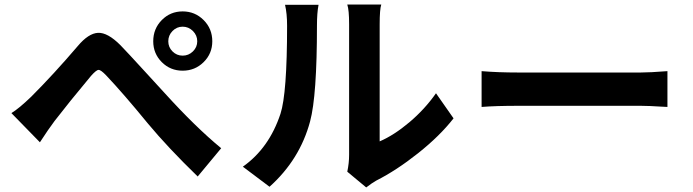

<svg xmlns="http://www.w3.org/2000/svg" viewBox="-20 -775 3040 842"><path d="M736.5 -639Q718 -620 718 -594Q718 -568 736.5 -549.5Q755 -531 781 -531Q807 -531 826 -549.5Q845 -568 845 -594Q845 -620 826 -639Q807 -658 781 -658Q755 -658 736.5 -639ZM652 -594Q652 -649 689.5 -687Q727 -725 781 -725Q835 -725 873 -687Q911 -649 911 -594Q911 -540 873 -502.5Q835 -465 781 -465Q727 -465 689.5 -502.5Q652 -540 652 -594ZM30 -279Q63 -299 117 -351Q215 -449 321 -573Q368 -629 410 -631Q452 -633 508 -577Q540 -544 613.5 -463.5Q687 -383 702 -367Q837 -218 950 -125L847 -1Q717 -127 628 -234Q520 -366 445 -445Q422 -469 412 -468.5Q402 -468 379 -442Q283 -327 219 -244Q192 -208 155 -151Z M1162 44 1045 -44Q1160 -125 1210 -276Q1239 -365 1239 -662Q1239 -716 1230 -754H1377Q1370 -719 1370 -663Q1370 -355 1340 -243Q1295 -75 1162 44ZM1586 47 1503 -22Q1511 -60 1511 -96V-669Q1511 -731 1503 -755H1652Q1645 -734 1645 -668V-155Q1708 -182 1775.5 -239Q1843 -296 1892 -366L1969 -256Q1909 -179 1814 -103.5Q1719 -28 1630 17Q1612 27 1586 47Z M2092 -306V-463Q2164 -457 2253 -457H2790Q2829 -457 2907 -463V-306Q2900 -306 2877 -307.5Q2854 -309 2831.5 -310Q2809 -311 2790 -311H2253Q2154 -311 2092 -306Z"/></svg>

Font: Noto Sans Korean Bold
Style: Bold
Weight: 700
Designer: Ryoko NISHIZUKA  (kana & ideographs); Paul D. Hunt (Latin, Greek & Cyrillic); Wenlong ZHANG  (bopomofo); Sandoll Communi
Foundry: Adobe Systems Incorporated
Version: Version 1.000;PS 1;hotconv 1.0.78;makeotf.lib2.5.61930